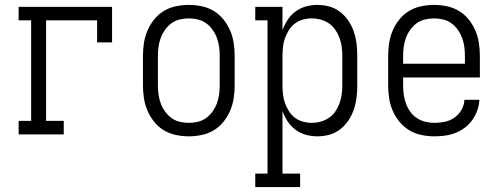

<svg xmlns="http://www.w3.org/2000/svg" viewBox="-20 -548 2040 783"><path d="M56 0V-55H107V-465H56V-520H437V-375H376V-465H168V-55H240V0Z M750 8Q724 8 697.5 2.5Q671 -3 648.5 -16.5Q626 -30 609 -51Q592 -72 581.5 -96.5Q571 -121 567 -147.5Q563 -174 563 -200V-320Q563 -346 567 -372.5Q571 -399 581.5 -423.5Q592 -448 609 -469Q626 -490 648.5 -503.5Q671 -517 697.5 -522.5Q724 -528 750 -528Q776 -528 802.5 -522.5Q829 -517 851.5 -503.5Q874 -490 891 -469Q908 -448 918.5 -423.5Q929 -399 933 -372.5Q937 -346 937 -320V-200Q937 -174 933 -147.5Q929 -121 918.5 -96.5Q908 -72 891 -51Q874 -30 851.5 -16.5Q829 -3 802.5 2.5Q776 8 750 8ZM750 -47Q769 -47 787.5 -51.5Q806 -56 821 -67Q836 -78 847 -93.5Q858 -109 864.5 -126.5Q871 -144 873.5 -162.5Q876 -181 876 -200V-320Q876 -339 873.5 -357.5Q871 -376 864.5 -393.5Q858 -411 847 -426.5Q836 -442 821 -453Q806 -464 787.5 -468.5Q769 -473 750 -473Q731 -473 712.5 -468.5Q694 -464 679 -453Q664 -442 653 -426.5Q642 -411 635.5 -393.5Q629 -376 626.5 -357.5Q624 -339 624 -320V-200Q624 -181 626.5 -162.5Q629 -144 635.5 -126.5Q642 -109 653 -93.5Q664 -78 679 -67Q694 -56 712.5 -51.5Q731 -47 750 -47Z M1021 215V160H1071V-465H1021V-520H1132V-425Q1140 -447 1153 -467Q1166 -487 1185 -501Q1204 -515 1227 -521.5Q1250 -528 1274 -528Q1299 -528 1323 -521.5Q1347 -515 1367 -499.5Q1387 -484 1401 -463Q1415 -442 1423 -418.5Q1431 -395 1434 -370Q1437 -345 1437 -320V-200Q1437 -175 1434 -150Q1431 -125 1423 -101.5Q1415 -78 1401 -57Q1387 -36 1367 -20.5Q1347 -5 1323 1.5Q1299 8 1274 8Q1250 8 1227 1.5Q1204 -5 1185 -19Q1166 -33 1153 -53Q1140 -73 1132 -95V160H1204V215ZM1251 -47Q1270 -47 1288 -52Q1306 -57 1321.5 -67.5Q1337 -78 1347.5 -93.5Q1358 -109 1364.5 -126.5Q1371 -144 1373.5 -162.5Q1376 -181 1376 -200V-320Q1376 -339 1373.5 -357.5Q1371 -376 1364.5 -393.5Q1358 -411 1347.5 -426.5Q1337 -442 1321.5 -452.5Q1306 -463 1288 -468Q1270 -473 1251 -473Q1233 -473 1215 -468Q1197 -463 1182.5 -452Q1168 -441 1158 -425Q1148 -409 1142 -392Q1136 -375 1134 -356.5Q1132 -338 1132 -320V-200Q1132 -182 1134 -163.5Q1136 -145 1142 -128Q1148 -111 1158 -95Q1168 -79 1182.5 -68Q1197 -57 1215 -52Q1233 -47 1251 -47Z M1751 8Q1725 8 1698.5 2.5Q1672 -3 1649.5 -16.5Q1627 -30 1609.5 -51Q1592 -72 1581.5 -96.5Q1571 -121 1567 -147Q1563 -173 1563 -200V-320Q1563 -346 1567 -372.5Q1571 -399 1581.5 -423.5Q1592 -448 1609 -469Q1626 -490 1648.5 -503.5Q1671 -517 1697.5 -522.5Q1724 -528 1750 -528Q1776 -528 1802.5 -522.5Q1829 -517 1851.5 -503.5Q1874 -490 1891 -469Q1908 -448 1918.5 -423.5Q1929 -399 1933 -372.5Q1937 -346 1937 -320V-232H1624V-200Q1624 -181 1626.5 -162.5Q1629 -144 1635.5 -126Q1642 -108 1653 -92.5Q1664 -77 1680 -66.5Q1696 -56 1714.5 -51.5Q1733 -47 1751 -47Q1773 -47 1794.5 -51.5Q1816 -56 1833.5 -68.5Q1851 -81 1862 -100Q1873 -119 1874 -141H1935Q1934 -119 1926.5 -98Q1919 -77 1906.5 -59Q1894 -41 1876 -27.5Q1858 -14 1837.5 -6Q1817 2 1795 5Q1773 8 1751 8ZM1876 -288V-320Q1876 -339 1873.5 -357.5Q1871 -376 1864.5 -393.5Q1858 -411 1847 -426.5Q1836 -442 1821 -453Q1806 -464 1787.5 -468.5Q1769 -473 1750 -473Q1731 -473 1712.5 -468.5Q1694 -464 1679 -453Q1664 -442 1653 -426.5Q1642 -411 1635.5 -393.5Q1629 -376 1626.5 -357.5Q1624 -339 1624 -320V-288Z"/></svg>

Font: Iosevka Curly Slab Light
Style: Regular
Weight: 300
Monospace: yes
Designer: Belleve Invis
Foundry: Belleve Invis
Version: Version 22.1.2; ttfautohint (v1.8.4)